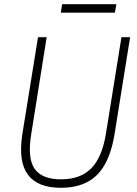

<svg xmlns="http://www.w3.org/2000/svg" viewBox="-20 -881 648 909"><path d="M268 8Q213 8 174 -7.5Q135 -23 112 -54Q89 -85 82.5 -132Q76 -179 85 -241L160 -705H201L128 -247Q109 -133 143.5 -82.5Q178 -32 269 -32Q361 -32 412.5 -84.5Q464 -137 482 -251L555 -705H596L523 -250Q509 -162 477.5 -104.5Q446 -47 394 -19.5Q342 8 268 8ZM268 -821 274 -861H531L524 -821Z"/></svg>

Font: Nunito Sans 10pt Condensed ExtraLight
Style: Italic
Weight: 250
Width: 3
Italic angle: -9°
Designer: Vernon Adams
Foundry: Vernon Adams
Version: Version 3.101;gftools[0.9.27]